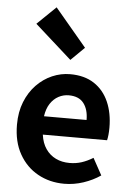

<svg xmlns="http://www.w3.org/2000/svg" viewBox="-61 -969 704 1028"><g transform="rotate(5 290.5 -455.0)"><path d="M323.4 13.8Q244.9 13.8 181.7 -21.2Q118.5 -56.1 81.4 -121.9Q44.2 -187.7 44.2 -279.9Q44.2 -348.1 65.8 -402.2Q87.4 -456.3 124.6 -494.8Q161.8 -533.2 208.5 -553.4Q255.3 -573.5 304.7 -573.5Q382.1 -573.5 434 -539.3Q485.9 -505.1 512.4 -444.7Q538.8 -384.4 538.8 -306.4Q538.8 -285.9 536.9 -267.6Q534.9 -249.4 532.1 -238.4H186.7Q192.9 -192.8 214.2 -162.1Q235.4 -131.4 268.1 -115.5Q300.8 -99.6 342.6 -99.6Q376.6 -99.6 407 -109.4Q437.3 -119.3 468.1 -138.2L517.6 -47.9Q476.7 -19.8 426 -3Q375.4 13.8 323.4 13.8ZM184.4 -336.9H413.3Q413.3 -393.2 387.4 -426.7Q361.6 -460.2 307.1 -460.2Q278 -460.2 252.2 -446.4Q226.4 -432.6 208.4 -405.4Q190.4 -378.2 184.4 -336.9ZM298.6 -649.7 100.6 -826.6 201.1 -923.7 371.3 -721.2Z"/></g></svg>

Font: Noto Sans TC
Style: Regular
Weight: 100
Designer: Ryoko NISHIZUKA 西塚涼子 (kana, bopomofo & ideographs); Paul D. Hunt (Latin, Greek & Cyrillic); Sandoll Communications 산돌커뮤니
Foundry: Adobe
Version: Version 2.004;hotconv 1.0.118;makeotfexe 2.5.65603